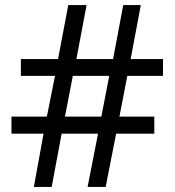

<svg xmlns="http://www.w3.org/2000/svg" viewBox="-20 -734 686 754"><path d="M480 -436H620V-502H493L533 -714H464L424 -502H280L320 -714H248L208 -502H62V-436H196L164 -276H25V-209H151L113 0H183L222 -209H365L324 0H395L436 -209H586V-276H449ZM235 -276 266 -436H409L378 -276Z"/></svg>

Font: Noto Sans Tifinagh Agraw Imazighen
Style: Regular
Weight: 400
Designer: JamraPatel
Foundry: JamraPatel LLC
Version: Version 2.006